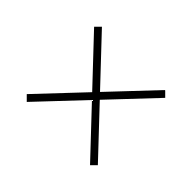

<svg xmlns="http://www.w3.org/2000/svg" viewBox="-92 -679 746 746"><g transform="rotate(45 281.0 -306.5)"><path d="M107.4 -99.6 85.9 -121.1 455.1 -512.7 476.6 -491.2ZM455.1 -99.6 85.9 -491.2 107.4 -512.7 476.6 -121.1Z"/></g></svg>

Font: Reddit Mono ExtraLight
Style: Regular
Weight: 250
Monospace: yes
Designer: Stephen Hutchings
Foundry: Reddit
Version: Version 1.014